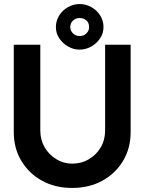

<svg xmlns="http://www.w3.org/2000/svg" viewBox="-20 -922 789 948"><path d="M48 -269V-701H179V-278Q179 -231 200.5 -194.5Q222 -158 258 -136Q294 -114 336 -114Q382 -114 419 -136Q456 -158 477.5 -194.5Q499 -231 499 -278V-701H625V-269Q625 -190 587.5 -127.5Q550 -65 485 -29.5Q420 6 336 6Q253 6 188 -29.5Q123 -65 85.5 -127.5Q48 -190 48 -269ZM256 -788Q256 -820 272.5 -846Q289 -872 316 -887Q343 -902 373 -902Q404 -902 431 -887Q458 -872 474.5 -846Q491 -820 491 -788Q491 -758 474.5 -733Q458 -708 431 -692.5Q404 -677 373 -677Q343 -677 316 -692.5Q289 -708 272.5 -733Q256 -758 256 -788ZM420 -788Q420 -810 406 -821.5Q392 -833 373 -833Q354 -833 340.5 -820.5Q327 -808 327 -788Q327 -770 340.5 -757Q354 -744 373 -744Q393 -744 406.5 -757Q420 -770 420 -788Z"/></svg>

Font: Our Lexend Medium
Style: Regular
Weight: 500
Designer: Bonnie Shaver-Troup, Thomas Jockin
Foundry: Lexend
Version: Version 1.007